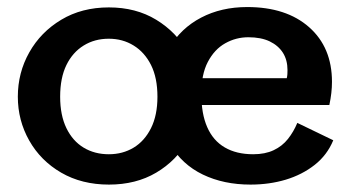

<svg xmlns="http://www.w3.org/2000/svg" viewBox="-20 -502 985 534"><path d="M283 11.4Q207.5 11.4 150.2 -21.8Q93 -55 61.3 -111.1Q29.6 -167.1 29.6 -233Q29.6 -299.9 61.5 -356.4Q93.3 -412.9 150.4 -447.1Q207.5 -481.4 282.8 -481.4Q358.1 -481.4 414.4 -447.1Q470.7 -412.9 502.4 -356.4Q534.1 -299.9 534.1 -233Q534.1 -167.1 502.4 -111.1Q470.6 -55 414.4 -21.8Q358.3 11.4 283 11.4ZM282.7 -73Q321.2 -73 351.7 -91.4Q382.1 -109.8 400 -145.6Q417.9 -181.5 417.9 -233Q417.9 -285.5 400.1 -321.1Q382.3 -356.6 351.7 -375.4Q321.2 -394.3 282.5 -394.3Q243.2 -394.3 212.7 -375.4Q182.1 -356.6 164.7 -321.1Q147.3 -285.5 147.3 -233Q147.3 -181.5 164.7 -145.6Q182.1 -109.8 212.6 -91.4Q243.1 -73 282.7 -73ZM531.3 -284.5H777.6Q779 -290.6 779.3 -296Q779.6 -301.4 779.6 -307.1Q779.6 -335 766.9 -355.2Q754.1 -375.3 730.1 -386.9Q706 -398.4 670.7 -398.4Q636.3 -398.4 606.4 -381.6Q576.5 -364.9 558.1 -329.9Q539.7 -294.9 540.1 -240.9Q539.8 -185.9 556.3 -148.4Q572.7 -110.9 605.1 -92Q637.5 -73 684.2 -73Q717.4 -73 741.2 -84.3Q765.1 -95.6 780.9 -115.6Q796.7 -135.6 806.9 -160.2L906.9 -111.9Q889.9 -70.7 855.2 -43.4Q820.5 -16.1 774.8 -2.3Q729.1 11.4 676.7 11.4Q602.2 11.4 544.2 -16.5Q486.2 -44.4 452.8 -100.6Q419.3 -156.7 419.3 -240.2Q419.3 -315.8 451.3 -369.7Q483.3 -423.7 539.4 -453Q595.5 -482.4 667.5 -482.4Q776.3 -482.4 839.8 -426.3Q903.3 -370.2 903.3 -274.4Q903.3 -259.3 901.5 -243.3Q899.7 -227.3 896 -209.9H528Z"/></svg>

Font: Panamera Thin
Style: Regular
Weight: 100
Designer: Bastien Sozeau
Foundry: NBR — Bastien Sozeau
Version: Version 3.003;gftools[0.9.33]